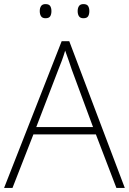

<svg xmlns="http://www.w3.org/2000/svg" viewBox="-20 -917 630 937"><path d="M548 0 448 -261H143L41 0H0L281 -716H318L589 0ZM330 -578Q325 -595 316 -619.5Q307 -644 298 -670Q291 -646 282 -621.5Q273 -597 265 -578L157 -297H434ZM174 -863Q174 -878 180.5 -887.5Q187 -897 202 -897Q219 -897 225 -887.5Q231 -878 231 -863Q231 -847 225 -837.5Q219 -828 202 -828Q187 -828 180.5 -837.5Q174 -847 174 -863ZM359 -863Q359 -878 365.5 -887.5Q372 -897 387 -897Q404 -897 410 -887.5Q416 -878 416 -863Q416 -847 410 -837.5Q404 -828 387 -828Q372 -828 365.5 -837.5Q359 -847 359 -863Z"/></svg>

Font: Noto Sans Devanagari ExtraLight
Style: Regular
Weight: 200
Designer: Jelle Bosma - Monotype Design Team
Foundry: Monotype Imaging Inc.
Version: Version 2.004; ttfautohint (v1.8.4.7-5d5b)